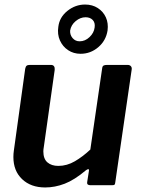

<svg xmlns="http://www.w3.org/2000/svg" viewBox="-20 -816 628 846"><path d="M179 10Q116 10 77.5 -26.5Q39 -63 39 -124Q39 -131 39.5 -138.5Q40 -146 41 -152L91 -513Q93 -523 97.5 -526.5Q102 -530 112 -530H204Q214 -530 218 -524Q222 -518 221 -508L173 -168Q172 -163 171.5 -158Q171 -153 171 -149Q171 -116 189 -100.5Q207 -85 237 -85Q275 -85 310 -105.5Q345 -126 378 -157L430 -514Q431 -524 436 -527Q441 -530 452 -530H542Q552 -530 557 -524Q562 -518 560 -508L488 -13Q487 -5 485 -2.5Q483 0 475 0H377Q371 0 367 -3Q363 -6 364 -13L372 -64Q373 -70 369.5 -70.5Q366 -71 359 -66Q308 -23 265 -6.5Q222 10 179 10ZM454 -682Q447 -637 413 -608Q379 -579 335 -579Q304 -579 280 -595Q256 -611 244 -638Q232 -665 237 -698Q242 -740 277 -768Q312 -796 355 -796Q387 -796 411 -780.5Q435 -765 446.5 -739.5Q458 -714 454 -682ZM397 -695Q400 -716 388.5 -728Q377 -740 357 -740Q334 -740 313.5 -723Q293 -706 289 -681Q288 -662 300 -648Q312 -634 331 -634Q355 -634 374.5 -652.5Q394 -671 397 -695Z"/></svg>

Font: Libre Franklin SemiBold
Style: Italic
Weight: 600
Italic angle: -8°
Designer: Pablo Impallari, Rodrigo Fuenzalida, Nhung Nguyen
Foundry: Impallari Type
Version: Version 3.000